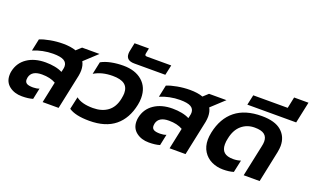

<svg xmlns="http://www.w3.org/2000/svg" viewBox="-87 -1248 2769 1707"><g transform="rotate(20 1297.0 -394.0)"><path d="M12 -125Q12 -146 16 -163Q34 -247 103.5 -294Q173 -341 277 -341Q323 -341 364.5 -333Q406 -325 436 -309L441 -330Q446 -350 446 -363Q446 -400 415 -418Q384 -436 313 -436Q264 -436 215 -426Q166 -416 125 -398L149 -512Q186 -528 246 -539Q306 -550 365 -550Q439 -550 488 -532L535 -575H700L578 -462Q597 -428 597 -381Q597 -359 592 -331L522 0H371L413 -199Q361 -229 283 -229Q185 -229 170 -159Q168 -145 168 -139Q168 -115 186 -104Q204 -93 246 -93Q279 -93 304 -103L282 2Q240 15 179 15Q108 15 60 -22Q12 -59 12 -125Z M622 -28 648 -146Q700 -103 808 -103Q892 -103 947 -143.5Q1002 -184 1019 -267Q1026 -302 1026 -322Q1026 -378 990 -405Q954 -432 878 -432Q775 -432 703 -388L728 -506Q767 -528 821.5 -539Q876 -550 936 -550Q1049 -550 1115.5 -492Q1182 -434 1182 -333Q1182 -299 1175 -267Q1147 -130 1058 -57.5Q969 15 816 15Q684 15 622 -28Z M941 -665Q941 -682 945 -698L960 -771H1096L1086 -722Q1085 -718 1085 -712Q1085 -704 1090 -700.5Q1095 -697 1107 -697H1334L1313 -601H1020Q941 -601 941 -665Z M1213 -125Q1213 -146 1217 -163Q1235 -247 1304.5 -294Q1374 -341 1478 -341Q1524 -341 1565.5 -333Q1607 -325 1637 -309L1642 -330Q1647 -350 1647 -363Q1647 -400 1616 -418Q1585 -436 1514 -436Q1465 -436 1416 -426Q1367 -416 1326 -398L1350 -512Q1387 -528 1447 -539Q1507 -550 1566 -550Q1640 -550 1689 -532L1736 -575H1901L1779 -462Q1798 -428 1798 -381Q1798 -359 1793 -331L1723 0H1572L1614 -199Q1562 -229 1484 -229Q1386 -229 1371 -159Q1369 -145 1369 -139Q1369 -115 1387 -104Q1405 -93 1447 -93Q1480 -93 1505 -103L1483 2Q1441 15 1380 15Q1309 15 1261 -22Q1213 -59 1213 -125Z M1865 -190Q1865 -219 1873 -259Q1903 -401 1996 -475.5Q2089 -550 2246 -550Q2371 -550 2432 -497Q2493 -444 2493 -357Q2493 -333 2486 -296L2424 0H2273L2336 -297Q2342 -323 2342 -344Q2342 -387 2313.5 -409.5Q2285 -432 2221 -432Q2149 -432 2097.5 -388Q2046 -344 2029 -259Q2022 -230 2022 -202Q2022 -152 2049.5 -127.5Q2077 -103 2135 -103Q2173 -103 2206 -114L2181 2Q2139 15 2082 15Q2023 15 1973.5 -8.5Q1924 -32 1894.5 -78.5Q1865 -125 1865 -190Z M2110 -697H2436L2458 -803H2594L2551 -601H2089Z"/></g></svg>

Font: Prompt SemiBold
Style: Italic
Weight: 600
Italic angle: -12°
Designer: Katatrad Team
Foundry: CadsonDemak
Version: Version 1.001